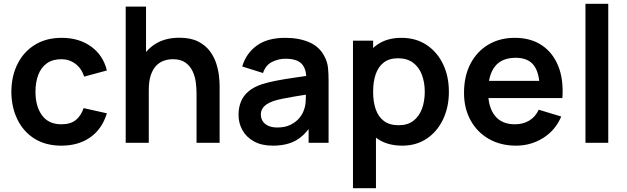

<svg xmlns="http://www.w3.org/2000/svg" viewBox="-20 -755 3316 1015"><path d="M304.5 15Q221 15 162 -22.2Q103 -59.5 71.8 -124Q40.5 -188.5 40 -270Q40.5 -353 72.8 -417.2Q105 -481.5 164.5 -518.2Q224 -555 306 -555Q398 -555 461.8 -508.8Q525.5 -462.5 545 -382.5L425 -350Q411 -393.5 378.5 -417.8Q346 -442 304.5 -442Q257.5 -442 227 -419.8Q196.5 -397.5 182 -358.5Q167.5 -319.5 167.5 -270Q167.5 -193 202 -145.5Q236.5 -98 304.5 -98Q352.5 -98 380.2 -120Q408 -142 422 -183.5L545 -156Q520 -73.5 457.5 -29.2Q395 15 304.5 15Z M1019 0V-260Q1019 -285.5 1015.5 -316.5Q1012 -347.5 999.2 -376.2Q986.5 -405 961.2 -423.5Q936 -442 893 -442Q870 -442 847.5 -434.5Q825 -427 806.8 -408.8Q788.5 -390.5 777.5 -358.8Q766.5 -327 766.5 -277.5L695 -308Q695 -377 721.8 -433Q748.5 -489 800.5 -522.2Q852.5 -555.5 928.5 -555.5Q988.5 -555.5 1027.5 -535.5Q1066.5 -515.5 1089.5 -484.5Q1112.5 -453.5 1123.5 -418.5Q1134.5 -383.5 1137.8 -352.2Q1141 -321 1141 -301.5V0ZM644.5 0V-720H752V-341H766.5V0Z M1422 15Q1363.5 15 1323 -7.2Q1282.5 -29.5 1261.8 -66.5Q1241 -103.5 1241 -148Q1241 -187 1254 -218.2Q1267 -249.5 1294 -272.2Q1321 -295 1364 -309.5Q1396.5 -320 1440.2 -328.5Q1484 -337 1535.2 -344.2Q1586.5 -351.5 1642.5 -360L1599.5 -335.5Q1600 -391.5 1574.5 -418Q1549 -444.5 1488.5 -444.5Q1452 -444.5 1418 -427.5Q1384 -410.5 1370.5 -369L1260.5 -403.5Q1280.5 -472 1336.8 -513.5Q1393 -555 1488.5 -555Q1560.5 -555 1615.2 -531.5Q1670 -508 1696.5 -454.5Q1711 -426 1714 -396.2Q1717 -366.5 1717 -331.5V0H1611.5V-117L1629 -98Q1592.5 -39.5 1543.8 -12.2Q1495 15 1422 15ZM1446 -81Q1487 -81 1516 -95.5Q1545 -110 1562.2 -131Q1579.5 -152 1585.5 -170.5Q1595 -193.5 1596.2 -223.2Q1597.5 -253 1597.5 -271.5L1634.5 -260.5Q1580 -252 1541 -245.5Q1502 -239 1474 -233.2Q1446 -227.5 1424.5 -220.5Q1403.5 -213 1389 -203Q1374.5 -193 1366.8 -180Q1359 -167 1359 -149.5Q1359 -129.5 1369 -114.2Q1379 -99 1398.2 -90Q1417.5 -81 1446 -81Z M2106.5 15Q2027.5 15 1974 -22.5Q1920.5 -60 1893.5 -124.8Q1866.5 -189.5 1866.5 -270Q1866.5 -351.5 1893.5 -416Q1920.5 -480.5 1972.8 -517.8Q2025 -555 2102 -555Q2178.5 -555 2234.8 -517.8Q2291 -480.5 2322 -416.2Q2353 -352 2353 -270Q2353 -189 2322.5 -124.5Q2292 -60 2236.5 -22.5Q2181 15 2106.5 15ZM1846 240V-540H1952.5V-161H1967.5V240ZM2088 -93Q2135 -93 2165.5 -116.5Q2196 -140 2210.8 -180.2Q2225.5 -220.5 2225.5 -270Q2225.5 -319 2210.5 -359.2Q2195.5 -399.5 2164 -423.2Q2132.5 -447 2084 -447Q2038 -447 2009 -424.8Q1980 -402.5 1966.2 -362.8Q1952.5 -323 1952.5 -270Q1952.5 -217.5 1966.2 -177.5Q1980 -137.5 2009.8 -115.2Q2039.5 -93 2088 -93Z M2708.5 15Q2626.5 15 2564.5 -20.5Q2502.5 -56 2467.8 -119Q2433 -182 2433 -264Q2433 -352.5 2467 -417.8Q2501 -483 2561.5 -519Q2622 -555 2701.5 -555Q2785.5 -555 2844.2 -515.8Q2903 -476.5 2931.5 -405Q2960 -333.5 2953 -236.5H2833.5V-280.5Q2833 -368.5 2802.5 -409Q2772 -449.5 2706.5 -449.5Q2632.5 -449.5 2596.5 -403.8Q2560.5 -358 2560.5 -270Q2560.5 -188 2596.5 -143Q2632.5 -98 2701.5 -98Q2746 -98 2778.2 -117.8Q2810.5 -137.5 2828 -175L2947 -139Q2916 -66 2851.2 -25.5Q2786.5 15 2708.5 15ZM2522.5 -236.5V-327.5H2894V-236.5Z M3075 0V-735H3195.5V0Z"/></svg>

Font: Manrope ExtraLight
Style: Bold
Weight: 700
Version: Version 4.504